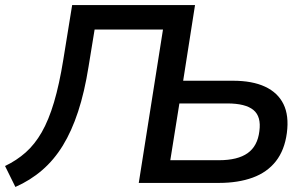

<svg xmlns="http://www.w3.org/2000/svg" viewBox="-30 -725 1222 761"><path d="M31 16 -10 -67Q36 -89 72 -121Q108 -153 135.5 -201Q163 -249 184 -319.5Q205 -390 221 -489L256 -705H743L696 -405H893Q970 -405 1020.5 -381.5Q1071 -358 1093.5 -312.5Q1116 -267 1107 -198Q1098 -130 1063.5 -86Q1029 -42 971.5 -21Q914 0 838 0H520L616 -608H345L321 -461Q305 -360 279.5 -282.5Q254 -205 219 -148Q184 -91 137 -50.5Q90 -10 31 16ZM645 -90H838Q912 -90 951.5 -118Q991 -146 998 -205Q1006 -263 974.5 -289Q943 -315 871 -315H681Z"/></svg>

Font: Nunito Sans 7pt SemiBold
Style: Italic
Weight: 600
Italic angle: -9°
Designer: Vernon Adams
Foundry: Vernon Adams
Version: Version 3.101;gftools[0.9.27]